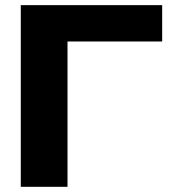

<svg xmlns="http://www.w3.org/2000/svg" viewBox="-20 -720 655 740"><path d="M60.1 0V-700.2H605V-560.1H240.2V0Z"/></svg>

Font: Russo One
Style: Regular
Weight: 400
Designer: Jovanny lemonad
Foundry: Jovanny Lemonad
Version: Version 1.000